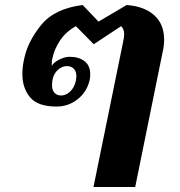

<svg xmlns="http://www.w3.org/2000/svg" viewBox="-20 -584 717 764"><path d="M468 -408Q474 -434 474 -449Q474 -468 462 -480L353 -408L282 -480Q241 -457 218 -421.5Q195 -386 188 -350Q186 -340 186 -332.5Q186 -325 186 -322Q194 -336 216 -347Q238 -358 257 -358Q294 -358 316.5 -340.5Q339 -323 339 -289Q339 -275 337 -267Q327 -220 290 -190Q253 -160 205 -160Q130 -160 99.5 -197Q69 -234 69 -289Q69 -319 76 -349Q89 -416 142.5 -483Q196 -550 309 -564L372 -498L484 -564Q554 -559 593.5 -523.5Q633 -488 633 -427Q633 -401 628 -381L518 160H352ZM282 -263Q284 -275 284 -280Q284 -300 273.5 -310.5Q263 -321 247 -321Q223 -321 205 -300.5Q187 -280 187 -245Q187 -225 197 -214.5Q207 -204 223 -204Q243 -204 259.5 -220Q276 -236 282 -263Z"/></svg>

Font: Trirong ExtraBold
Style: Italic
Weight: 800
Italic angle: -12°
Designer: Katatrad Team
Foundry: CadsonDemak
Version: Version 1.001